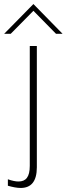

<svg xmlns="http://www.w3.org/2000/svg" viewBox="-62 -721 330 951"><path d="M40 210C91.5 210 120.5 178.5 120.5 107.5V-493H85.5V100.5C85.5 155.5 66.5 178 29.5 178C16 178 -2 174.5 -23 167V199C0 205.5 22.5 210 40 210ZM-41.5 -553.5H-9L103.5 -667.5L215.5 -553.5H248L103.5 -701Z"/></svg>

Font: HK Grotesk ExtraLight
Style: Regular
Weight: 200
Designer: Alfredo Marco Pradil
Foundry: Hanken Design Co.
Version: Version 3.001;FEAKit 1.0